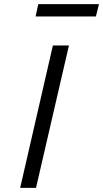

<svg xmlns="http://www.w3.org/2000/svg" viewBox="-20 -913 501 933"><path d="M166 -893H461L446 -833H153ZM237 -692H315L155 0H78Z"/></svg>

Font: Cairo
Style: Italic
Weight: 400
Italic angle: -13°
Designer: Mohamed Gaber, Accademia di Belle Arti di Urbino and others
Foundry: Kief Type Foundry, Accademia di Belle Arti di Urbino and others
Version: Version 3.011